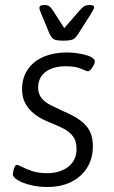

<svg xmlns="http://www.w3.org/2000/svg" viewBox="-20 -738 453 765"><path d="M168 7Q139 7 114 2Q89 -3 70.5 -10.5Q52 -18 41.5 -27Q31 -36 31 -43Q32 -52 34 -60.5Q36 -69 39.5 -75Q43 -81 47 -81Q53 -81 68 -73Q83 -65 108 -56.5Q133 -48 167 -48Q220 -48 252.5 -74Q285 -100 285 -144Q285 -176 271.5 -194Q258 -212 236 -224Q214 -236 188 -246Q167 -254 146 -265Q125 -276 107.5 -292Q90 -308 79 -330Q68 -352 68 -382Q68 -429 91 -462Q114 -495 154.5 -512Q195 -529 245 -529Q264 -529 283.5 -526.5Q303 -524 320 -519.5Q337 -515 347.5 -508Q358 -501 358 -493Q358 -487 353 -477.5Q348 -468 341.5 -461Q335 -454 331 -454Q325 -454 303 -464Q281 -474 242 -474Q191 -474 161.5 -451.5Q132 -429 132 -389Q132 -363 146.5 -346Q161 -329 184 -318Q207 -307 230 -296Q254 -286 275.5 -274Q297 -262 314 -246.5Q331 -231 340.5 -209Q350 -187 350 -155Q350 -107 327.5 -70.5Q305 -34 264.5 -13.5Q224 7 168 7ZM338 -718Q346 -718 350.5 -716Q355 -714 355 -709Q355 -705 351.5 -698.5Q348 -692 340 -679L291 -602Q285 -593 279 -587Q273 -581 262.5 -578.5Q252 -576 232 -576Q213 -576 203 -578.5Q193 -581 188 -587Q183 -593 178 -602L146 -679Q142 -689 139.5 -695.5Q137 -702 137 -706Q137 -713 142 -715.5Q147 -718 156 -718Q171 -718 177.5 -712.5Q184 -707 191 -696L236 -626L297 -696Q307 -708 315.5 -713Q324 -718 338 -718Z"/></svg>

Font: Asap Light
Style: Italic
Weight: 300
Italic angle: -6°
Designer: Pablo Cosgaya
Foundry: Omnibus-Type
Version: Version 3.001